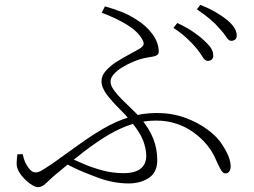

<svg xmlns="http://www.w3.org/2000/svg" viewBox="-20 -762 1040 785"><path d="M782 -566Q766 -585 743.5 -606Q721 -627 689 -648L705 -668Q743 -650 769.5 -632Q796 -614 813 -598Q833 -580 842.5 -565.5Q852 -551 852 -534Q852 -524 845.5 -518.5Q839 -513 829 -513Q818 -513 808.5 -529Q799 -545 782 -566ZM877 -646Q860 -666 838.5 -684Q817 -702 785 -724L799 -742Q837 -727 864 -711Q891 -695 909 -680Q948 -647 948 -617Q948 -605 941 -600Q934 -595 925 -595Q915 -595 905 -611Q895 -627 877 -646ZM396 -710 409 -736Q445 -726 477 -713.5Q509 -701 539 -681Q577 -658 603 -623Q629 -588 629 -550Q629 -542 623 -537.5Q617 -533 607 -531Q597 -529 584 -527Q571 -525 557 -521Q542 -517 521 -508Q500 -499 479.5 -486.5Q459 -474 445.5 -459Q432 -444 432 -428Q432 -413 445 -394.5Q458 -376 478 -356Q498 -336 518.5 -316.5Q539 -297 553 -281Q591 -236 607 -194Q623 -152 623 -108Q623 -57 588.5 -34.5Q554 -12 506 -12Q489 -12 470 -14Q451 -16 431 -20.5Q411 -25 390 -32Q357 -44 318 -60Q279 -76 235 -101L253 -122Q288 -106 326 -90Q364 -74 404 -64Q444 -54 485 -54Q532 -54 555 -72.5Q578 -91 578 -125Q578 -153 565.5 -186.5Q553 -220 516 -265Q496 -290 467.5 -318Q439 -346 417 -375Q395 -404 395 -430Q395 -453 413.5 -473.5Q432 -494 458.5 -510.5Q485 -527 510.5 -540.5Q536 -554 551 -563Q565 -572 567 -580Q569 -588 561 -602Q543 -634 499 -661Q455 -688 396 -710ZM73 -132Q78 -103 93.5 -80Q109 -57 125 -57Q133 -57 140.5 -60Q148 -63 160.5 -71Q173 -79 194 -93Q249 -132 300 -169Q351 -206 401.5 -235.5Q452 -265 506 -282.5Q560 -300 621 -300Q684 -300 737 -280.5Q790 -261 829.5 -231.5Q869 -202 889 -170Q907 -142 915 -121Q923 -100 923 -82Q923 -69 917.5 -61Q912 -53 901 -53Q891 -53 882 -69.5Q873 -86 865 -104Q851 -139 827 -168.5Q803 -198 771 -221Q739 -244 700.5 -256.5Q662 -269 619 -269Q568 -269 521 -254.5Q474 -240 426 -212Q378 -184 324.5 -143Q271 -102 208 -49Q189 -33 177.5 -21.5Q166 -10 156.5 -3.5Q147 3 134 3Q122 3 101.5 -12Q81 -27 64.5 -49Q48 -71 48 -93Q48 -104 49 -112.5Q50 -121 51 -131Z"/></svg>

Font: Noto Serif KR
Style: Regular
Weight: 200
Designer: Ryoko NISHIZUKA 西塚涼子 (kana & ideographs); Frank Grießhammer (Latin, Greek & Cyrillic); Wenlong ZHANG 张文龙 (bopomofo); San
Foundry: Adobe
Version: Version 2.001;hotconv 1.1.0;makeotfexe 2.6.0